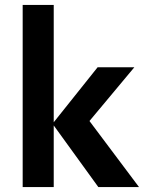

<svg xmlns="http://www.w3.org/2000/svg" viewBox="-20 -759 584 779"><path d="M72 0V-739H198V-263L376 -486H525L343 -268L544 0H379L198 -250V0Z"/></svg>

Font: Cantarell
Style: Bold
Weight: 700
Designer: Dave Crossland, Nikolaus Waxweiler, Florian Fecher, Jacques Le Bailly, Eben Sorkin, Alexei Vanyashin, Alexios Zavras, Em
Version: Version 0.303